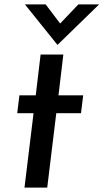

<svg xmlns="http://www.w3.org/2000/svg" viewBox="-20 -850 469 870"><path d="M164 -603H267L245 -418H357L347 -337H235L194 0H91L132 -337H58L68 -418H142ZM187 -830 262 -731 234 -724 335 -830H429L241 -647H240L93 -830Z"/></svg>

Font: Josefin Sans Medium
Style: Italic
Weight: 500
Italic angle: -7°
Designer: Santiago Orozco
Foundry: Typemade
Version: Version 2.000